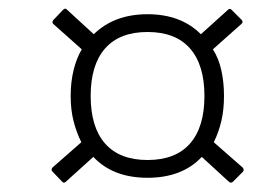

<svg xmlns="http://www.w3.org/2000/svg" viewBox="-20 -530 624 432"><path d="M128 -121Q124 -117 120 -121L98 -144Q94 -148 98 -153L163 -210Q152 -232 145.5 -257.5Q139 -283 139 -314Q139 -345 145.5 -372Q152 -399 164 -419L100 -476Q96 -480 100 -485L122 -508Q127 -513 131 -508L191 -453Q237 -498 312 -498Q387 -498 432 -453L493 -508Q497 -512 501 -508L524 -485Q528 -480 523 -476L459 -419Q472 -399 478 -372Q484 -345 484 -314Q484 -283 478 -257.5Q472 -232 461 -210L526 -153Q530 -148 527 -144L504 -121Q500 -117 495 -121L434 -177Q390 -130 312 -130Q234 -130 190 -177ZM312 -170Q375 -170 407.5 -207Q440 -244 440 -314Q440 -384 407.5 -421Q375 -458 312 -458Q249 -458 216.5 -421Q184 -384 184 -314Q184 -244 216.5 -207Q249 -170 312 -170Z"/></svg>

Font: Sofia Sans Semi Condensed Light
Style: Italic
Weight: 300
Italic angle: -9°
Version: Version 4.100